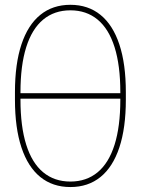

<svg xmlns="http://www.w3.org/2000/svg" viewBox="-20 -755 574 783"><path d="M41 -348.1V-379.4Q41 -494.1 67.4 -573.7Q93.8 -653.3 144.3 -694.3Q194.8 -735.4 267.1 -735.4Q339.4 -735.4 389.9 -694.3Q440.4 -653.3 466.8 -573.7Q493.2 -494.1 493.2 -379.4V-348.1Q493.2 -233.4 466.8 -153.8Q440.4 -74.2 389.9 -33.2Q339.4 7.8 267.1 7.8Q194.8 7.8 144.3 -33.2Q93.8 -74.2 67.4 -153.8Q41 -233.4 41 -348.1ZM470.7 -348.1V-379.4Q470.7 -487.8 447.3 -562.5Q423.8 -637.2 378.2 -675Q332.5 -712.9 267.1 -712.9Q201.7 -712.9 156 -675Q110.4 -637.2 86.9 -562.5Q63.5 -487.8 63.5 -379.4V-348.1Q63.5 -239.7 86.9 -165Q110.4 -90.3 156 -52.5Q201.7 -14.6 267.1 -14.6Q332.5 -14.6 378.2 -52.5Q423.8 -90.3 447.3 -165Q470.7 -239.7 470.7 -348.1ZM51.8 -375H482.4V-352.5H51.8Z"/></svg>

Font: Intratopia Thin
Style: Regular
Weight: 100
Designer: Rasmus Andersson
Foundry: rsms
Version: Version 3.000;Glyphs 3.2.3 (3260)